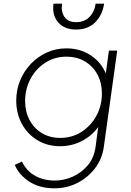

<svg xmlns="http://www.w3.org/2000/svg" viewBox="-20 -800 707 1040"><path d="M275 220Q193 220 137.5 183Q82 146 60 93L99 75Q122 124 168 151Q214 178 278 178Q325 178 372.5 157.5Q420 137 455 96Q490 55 498 -7L512 -112Q477 -64 423 -36Q369 -8 306 -8Q236 -8 182 -41Q128 -74 98 -130Q68 -186 68 -255Q68 -313 89 -364Q110 -415 147 -454Q184 -493 233.5 -515.5Q283 -538 340 -538Q414 -538 471 -500.5Q528 -463 553 -402L570 -526H615L542 -2Q533 61 495 111Q457 161 400 190.5Q343 220 275 220ZM306 -53Q371 -53 422 -86Q473 -119 502.5 -173.5Q532 -228 532 -294Q532 -351 508 -396Q484 -441 440.5 -467Q397 -493 340 -493Q275 -493 224 -459.5Q173 -426 144.5 -371.5Q116 -317 116 -252Q116 -196 139.5 -151Q163 -106 206 -79.5Q249 -53 306 -53ZM392 -640Q328 -640 294.5 -679.5Q261 -719 270 -780H316Q310 -736 329.5 -708Q349 -680 393 -680Q437 -680 464.5 -708Q492 -736 498 -780H544Q535 -719 496 -679.5Q457 -640 392 -640Z"/></svg>

Font: Plus Jakarta Sans ExtraLight
Style: Italic
Weight: 200
Italic angle: -8°
Designer: Gumpita Rahayu
Foundry: Tokotype
Version: Version 2.071; ttfautohint (v1.8.4.7-5d5b);gftools[0.9.29]